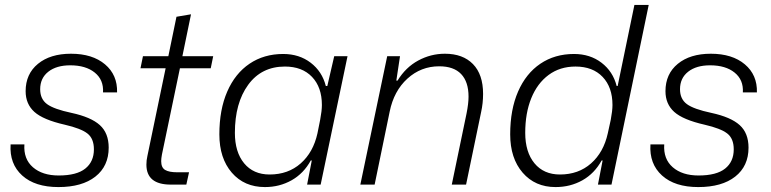

<svg xmlns="http://www.w3.org/2000/svg" viewBox="-20 -749 3129 779"><path d="M23 -163H79Q75 -104 113.5 -70.5Q152 -37 218 -37Q291 -37 326 -65Q361 -93 361 -143Q361 -187 334.5 -207.5Q308 -228 243 -243Q155 -263 119.5 -295Q84 -327 84 -379Q84 -449 134 -490Q184 -531 268 -531Q355 -531 406 -488Q457 -445 455 -374H398Q401 -425 364.5 -454.5Q328 -484 265 -484Q209 -484 176 -458Q143 -432 143 -387Q143 -347 171 -326.5Q199 -306 270 -291Q349 -274 385 -241.5Q421 -209 421 -150Q421 -75 367 -32.5Q313 10 217 10Q122 10 70 -37Q18 -84 23 -163Z M574 -81Q574 -99 578 -116L652 -472H550L560 -521H663L696 -681L755 -691L720 -521H845L835 -472H710L637 -122Q634 -106 634 -95Q634 -69 650 -59.5Q666 -50 699 -50H747L736 0H673Q574 0 574 -81Z M870 -204Q870 -304 902 -377.5Q934 -451 992.5 -490.5Q1051 -530 1129 -530Q1194 -530 1240.5 -494.5Q1287 -459 1302 -400H1308L1336 -521H1390L1281 0H1226L1245 -98H1241Q1212 -45 1163 -17.5Q1114 10 1055 10Q971 10 920.5 -48.5Q870 -107 870 -204ZM1268 -208 1279 -263Q1286 -300 1286 -323Q1286 -395 1246 -437Q1206 -479 1136 -479Q1041 -479 987 -405Q933 -331 933 -210Q933 -132 970.5 -86.5Q1008 -41 1074 -41Q1149 -41 1200 -86Q1251 -131 1268 -208Z M1551 -521H1603L1588 -422H1593Q1626 -476 1677 -503.5Q1728 -531 1785 -531Q1858 -531 1899 -489Q1940 -447 1940 -368Q1940 -330 1932 -294L1871 0H1813L1873 -289Q1881 -329 1881 -357Q1881 -417 1851 -448.5Q1821 -480 1762 -480Q1688 -480 1633 -430Q1578 -380 1561 -296L1500 0H1442Z M2050 -204Q2050 -304 2082 -377.5Q2114 -451 2172.5 -490.5Q2231 -530 2309 -530Q2374 -530 2420.5 -494.5Q2467 -459 2482 -400H2486L2554 -729H2612L2461 0H2406L2425 -98H2421Q2392 -45 2343 -17.5Q2294 10 2234 10Q2151 10 2100.5 -48.5Q2050 -107 2050 -204ZM2446 -208 2458 -263Q2465 -300 2465 -323Q2465 -395 2425 -437Q2385 -479 2315 -479Q2252 -479 2206 -445Q2160 -411 2135.5 -350.5Q2111 -290 2111 -210Q2111 -132 2148.5 -86.5Q2186 -41 2252 -41Q2327 -41 2378 -86Q2429 -131 2446 -208Z M2619 -163H2675Q2671 -104 2709.5 -70.5Q2748 -37 2814 -37Q2887 -37 2922 -65Q2957 -93 2957 -143Q2957 -187 2930.5 -207.5Q2904 -228 2839 -243Q2751 -263 2715.5 -295Q2680 -327 2680 -379Q2680 -449 2730 -490Q2780 -531 2864 -531Q2951 -531 3002 -488Q3053 -445 3051 -374H2994Q2997 -425 2960.5 -454.5Q2924 -484 2861 -484Q2805 -484 2772 -458Q2739 -432 2739 -387Q2739 -347 2767 -326.5Q2795 -306 2866 -291Q2945 -274 2981 -241.5Q3017 -209 3017 -150Q3017 -75 2963 -32.5Q2909 10 2813 10Q2718 10 2666 -37Q2614 -84 2619 -163Z"/></svg>

Font: Mona Sans Light
Style: Italic
Weight: 300
Italic angle: -11.7°
Designer: Deni Anggara
Foundry: GitHub
Version: Version 2.000